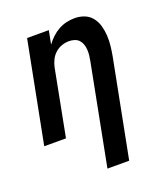

<svg xmlns="http://www.w3.org/2000/svg" viewBox="-138 -639 825 946"><g transform="rotate(-20 275.0 -166.0)"><path d="M262 210 364 -317Q367 -332 368.5 -346.5Q370 -361 369 -375.5Q368 -390 363.5 -403Q359 -416 350 -426Q341 -436 327 -440.5Q313 -445 298 -445Q279 -445 260 -438.5Q241 -432 225.5 -418Q210 -404 201 -385.5Q192 -367 188 -348L121 0H7L110 -530H224L210 -459Q224 -478 241 -494Q258 -510 278 -521Q298 -532 319.5 -537Q341 -542 363 -542Q390 -542 414 -532.5Q438 -523 453.5 -503Q469 -483 476 -458Q483 -433 484.5 -406.5Q486 -380 483 -353Q480 -326 475 -299L376 210Z"/></g></svg>

Font: Lode
Style: Bold Italic
Weight: 700
Italic angle: -11°
Monospace: yes
Designer: Belleve Invis
Foundry: Belleve Invis
Version: Version 29.2.0; ttfautohint (v1.8.3)